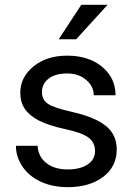

<svg xmlns="http://www.w3.org/2000/svg" viewBox="-20 -770 556 800"><path d="M376 -140.1C376 -117 365.6 -98.6 345 -84.7C324.3 -70.9 296.9 -64 262.7 -64C225.6 -64 195.7 -72.8 173.1 -90.6C150.5 -108.3 138.3 -132.3 136.7 -162.6H46.4C46.4 -131.3 55.6 -102.3 74 -75.4C92.4 -48.6 117.8 -27.7 150.4 -12.7C182.9 2.3 220.4 9.8 262.7 9.8C322.9 9.8 371.9 -4.5 409.7 -33C447.4 -61.4 466.3 -99.3 466.3 -146.5C466.3 -174.8 459.6 -198.8 446 -218.5C432.5 -238.2 411.8 -255 383.8 -269C355.8 -283 319.3 -295.1 274.2 -305.2C229.1 -315.3 197.9 -325.8 180.7 -336.9C163.4 -348 154.8 -364.4 154.8 -386.2C154.8 -409.3 164.1 -428.1 182.6 -442.4C201.2 -456.7 226.9 -463.9 259.8 -463.9C291.7 -463.9 318.1 -454.9 339.1 -437C360.1 -419.1 370.6 -397.8 370.6 -373H461.4C461.4 -421.2 442.8 -460.8 405.5 -491.7C368.2 -522.6 319.7 -538.1 259.8 -538.1C202.8 -538.1 156 -523.1 119.4 -493.2C82.8 -463.2 64.5 -426.6 64.5 -383.3C64.5 -357.3 70.9 -334.8 83.7 -315.9C96.6 -297 116.5 -280.8 143.3 -267.1C170.2 -253.4 206.5 -241.7 252.2 -231.9C297.9 -222.2 330 -210.5 348.4 -197C366.8 -183.5 376 -164.6 376 -140.1ZM318.8 -750 224.6 -606.4H297.4L428.2 -750Z"/></svg>

Font: Roboto1
Style: rg
Weight: 400
Designer: Google
Version: Version 2.137; 2017